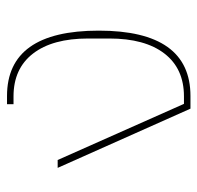

<svg xmlns="http://www.w3.org/2000/svg" viewBox="-28 -548 576 561"><g transform="rotate(-90 260.5 -268.0)"><path d="M50 -388H73L237 -19H259Q340 -19 384 -76Q428 -133 428 -237V-299Q428 -403 384 -460Q340 -517 259 -517H236V-536H260Q451 -536 451 -268Q451 0 260 0H223Z"/></g></svg>

Font: IBM Plex Sans Thai Thin
Style: Regular
Weight: 100
Designer: Mike Abbink, Paul van der Laan, Pieter van Rosmalen, Ben Mitchell, Mark Frömberg
Foundry: Bold Monday
Version: Version 1.1